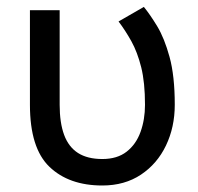

<svg xmlns="http://www.w3.org/2000/svg" viewBox="-20 -538 585 567"><path d="M156.2 -507.8H68.4V-228.5Q68.4 -100.6 126 -45.4Q183.6 9.8 282.2 9.8Q348.1 9.8 396.2 -22.2Q444.3 -54.2 470.2 -108.4Q496.1 -162.6 496.1 -228.5Q496.1 -314 480.7 -369.9Q465.3 -425.8 444.1 -460.7Q422.9 -495.6 404.8 -517.6L330.1 -474.6Q350.1 -448.2 367.9 -416.3Q385.7 -384.3 397 -339.4Q408.2 -294.4 408.2 -228.5Q408.2 -185.1 395 -148.4Q381.8 -111.8 354 -90.1Q326.2 -68.4 282.2 -68.4Q238.3 -68.4 210.4 -86.2Q182.6 -104 169.4 -139.6Q156.2 -175.3 156.2 -228.5Z"/></svg>

Font: Giphurs
Style: Regular
Weight: 400
Version: Version 2.010